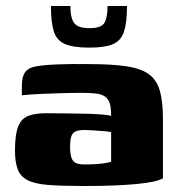

<svg xmlns="http://www.w3.org/2000/svg" viewBox="-20 -617 593 641"><path d="M262 4Q188 4 142 0.5Q96 -3 72 -15.5Q48 -28 39 -52Q30 -76 30 -115Q30 -166 40 -193Q50 -220 73 -229.5Q96 -239 134 -239Q160 -239 193.5 -238.5Q227 -238 259.5 -237.5Q292 -237 317.5 -235Q343 -233 351 -230Q351 -255 347 -270Q343 -285 332 -293.5Q321 -302 303 -304.5Q285 -307 257 -307Q222 -307 186.5 -306Q151 -305 117.5 -303.5Q84 -302 53 -299V-332Q53 -361 64 -376Q75 -391 98 -395Q123 -400 171.5 -402Q220 -404 278 -403Q352 -403 400.5 -396Q449 -389 476 -370Q503 -351 513.5 -314.5Q524 -278 524 -219V-22Q504 -9 434.5 -2.5Q365 4 262 4ZM261 -68Q281 -68 298 -69Q315 -70 328.5 -72Q342 -74 351 -77V-176Q341 -178 322.5 -179.5Q304 -181 287 -182Q270 -183 262 -183Q245 -183 234 -179Q223 -175 218.5 -163Q214 -151 214 -127Q214 -105 218 -92Q222 -79 232 -73.5Q242 -68 261 -68ZM278 -458Q225 -458 197 -470Q169 -482 159.5 -512.5Q150 -543 150 -597H215Q215 -556 228 -539.5Q241 -523 278 -523Q318 -523 328.5 -540.5Q339 -558 339 -597H404Q404 -542 394 -511.5Q384 -481 357 -469.5Q330 -458 278 -458Z"/></svg>

Font: Genos ExtraBold
Style: Regular
Weight: 800
Designer: Robert E. Leuschke
Foundry: Robert E. Leuschke
Version: Version 1.010